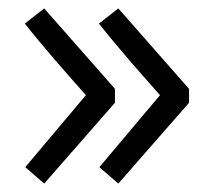

<svg xmlns="http://www.w3.org/2000/svg" viewBox="-20 -506 519 456"><path d="M429 -262V-295L261 -486L215 -450C259 -394 313 -333 360 -280L216 -109L261 -70ZM253 -262V-295L85 -486L39 -450C83 -394 137 -333 184 -280L40 -109L85 -70Z"/></svg>

Font: Bithumb Trading Sans
Style: Regular
Weight: 400
Designer: HamHyungwon
Foundry: Bithumb
Version: Version 1.300;FEAKit 1.0